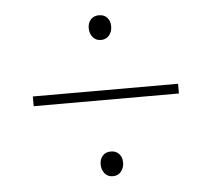

<svg xmlns="http://www.w3.org/2000/svg" viewBox="-40 -585 535 511"><g transform="rotate(-5 228.0 -329.0)"><path d="M48 -318V-344H436V-318ZM242 -114Q228 -114 220 -124Q212 -134 212 -148Q212 -162 220 -171Q228 -180 242 -180Q256 -180 264 -171Q272 -162 272 -148Q272 -134 264 -124Q256 -114 242 -114ZM242 -478Q228 -478 220 -488Q212 -498 212 -512Q212 -526 220 -535Q228 -544 242 -544Q256 -544 264 -535Q272 -526 272 -512Q272 -498 264 -488Q256 -478 242 -478Z"/></g></svg>

Font: TypoPRO Source Sans Pro
Style: Italic
Weight: 200
Italic angle: -11°
Designer: Paul D. Hunt
Foundry: Adobe Systems Incorporated
Version: Version 1.075;PS 2.000;hotconv 1.0.86;makeotf.lib2.5.63406